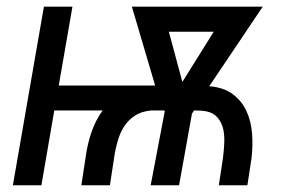

<svg xmlns="http://www.w3.org/2000/svg" viewBox="-20 -548 875 568"><path d="M599.1 -293 757.3 -528.3H370.1L439 -294.9H153.8L194.3 -528.3H109.9L18.1 0H102.5L140.6 -221.2H283.7C270 -202.6 259.3 -181.6 251 -158.2C242.7 -134.8 236.8 -108.9 232.9 -80.1L220.7 0H305.2L317.4 -80.1C319.8 -98.1 323.7 -115.7 328.6 -131.8C333 -147.9 339.8 -162.6 348.1 -175.3C356.4 -187.5 366.7 -197.8 379.4 -206.1C392.1 -214.4 407.7 -219.2 426.3 -221.2H466.3L467.3 -218.3L425.8 0H509.8L547.9 -211.9L554.2 -221.2L573.2 -220.7C592.8 -219.7 607.4 -214.8 617.7 -206.1C627.9 -196.8 634.8 -185.5 638.7 -172.4C642.6 -159.2 644 -144.5 643.6 -128.4C643.1 -112.3 641.6 -96.2 639.6 -80.6L627.4 0H711.9L724.1 -80.1C727.1 -105 727.5 -129.4 725.6 -153.8C723.6 -177.7 718.3 -199.7 709 -219.7C699.7 -239.7 686 -256.3 668.5 -269.5C650.9 -282.7 627.9 -290.5 599.1 -293ZM612.3 -454.1 519.5 -305.7 479.5 -454.1Z"/></svg>

Font: Roboto Condensed
Style: Italic
Weight: 400
Designer: Google
Version: Version 1.000;PS 001.000;hotconv 1.0.88;makeotf.lib2.5.64775